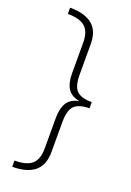

<svg xmlns="http://www.w3.org/2000/svg" viewBox="-164 -773 676 989"><g transform="rotate(20 173.5 -278.0)"><path d="M40 124Q106 124 135.5 98Q165 72 165 12V-154Q165 -207 183.5 -237.5Q202 -268 245 -277V-279Q202 -288 183.5 -318Q165 -348 165 -401V-567Q165 -628 135 -654Q105 -680 40 -680V-714Q121 -714 162.5 -680Q204 -646 204 -574V-407Q204 -343 228.5 -319Q253 -295 311 -295V-261Q254 -261 229 -236.5Q204 -212 204 -148V17Q204 89 162.5 123.5Q121 158 40 158Z"/></g></svg>

Font: Noto Sans Arabic UI SmCn XLt
Style: Regular
Weight: 200
Width: 4
Designer: Monotype Design Team, Nadine Chahine and Nizar Qandah
Foundry: Monotype Imaging Inc.
Version: Version 2.010; ttfautohint (v1.8.4.7-5d5b)